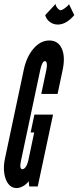

<svg xmlns="http://www.w3.org/2000/svg" viewBox="-25 -949 398 977"><path d="M59 8Q75 8 92.5 -1.8Q110 -11.5 121 -27L124 0H167L245 -366H150L131 -275H149L119 -132Q114.5 -112 106.2 -100Q98 -88 89 -88Q72.5 -88 82 -132L180 -594Q189.5 -638 204 -638Q211 -638 213 -625.5Q215 -613 211 -594L185 -471H268L294 -594Q308 -661.5 289.2 -702.2Q270.5 -743 226 -743Q181.5 -743 146 -702.2Q110.5 -661.5 96 -594L0 -141Q-8.5 -100.5 -3.2 -66.5Q2 -32.5 18.2 -12.2Q34.5 8 59 8ZM269 -824Q312 -824 353 -872L326 -928Q322 -920 306.5 -908.5Q291 -897 284 -897Q276 -897 267 -908.2Q258 -919.5 258 -929L205 -872Q210.5 -851 228.5 -837.5Q246.5 -824 269 -824Z"/></svg>

Font: League Gothic Condensed Italic
Style: Regular
Weight: 400
Width: 3
Designer: The League of Moveable Type
Version: Version 1.600; ttfautohint (v1.8.3)